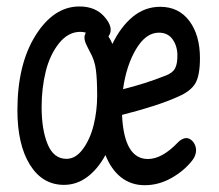

<svg xmlns="http://www.w3.org/2000/svg" viewBox="-20 -546 660 579"><path d="M173 11.5Q108 11.5 70.2 -49.2Q32.5 -110 32.5 -213.5Q32.5 -352 87.2 -439.2Q142 -526.5 219.5 -526.5Q267.5 -526.5 294.5 -496Q324.5 -462 308 -437.5Q307 -436.5 307 -436Q314 -425.5 319 -413.5Q344 -465.5 380.5 -495.5Q417 -525.5 463 -525.5Q519 -525.5 551 -482.8Q583 -440 583 -370.5Q583 -318 568.8 -294.2Q554.5 -270.5 517 -254.5Q458 -227.5 348 -199.5Q354 -66.5 426 -66.5Q469 -66.5 517 -117Q528 -128 539.5 -129.5Q551 -131 562 -119Q572 -106 571.2 -91Q570.5 -76 560 -62.5Q535.5 -31 497 -9.2Q458.5 12.5 416.5 12.5Q375.5 12.5 345.2 -11.2Q315 -35 298 -78.5Q275 -36 243 -12.2Q211 11.5 173 11.5ZM105.5 -223.5Q105.5 -154.5 123.8 -110.8Q142 -67 180.5 -67Q208.5 -67 230.2 -96.8Q252 -126.5 262.5 -169.2Q273 -212 273 -257.5Q273 -306.5 269.2 -335.5Q265.5 -364.5 251.5 -389Q250.5 -391 247.5 -396.8Q244.5 -402.5 243.8 -404.2Q243 -406 240.8 -410.5Q238.5 -415 238 -416.8Q237.5 -418.5 236.2 -422.2Q235 -426 235 -428Q235 -430 234.8 -432.8Q234.5 -435.5 235.2 -438.2Q236 -441 237 -443.5Q237.5 -445.5 239 -447.5Q230.5 -450 222.5 -450Q185.5 -450 158 -415.5Q130.5 -381 118 -330.8Q105.5 -280.5 105.5 -223.5ZM351 -277Q416 -293 479.5 -318Q500.5 -326 507.8 -339.5Q515 -353 515 -378.5Q515 -406.5 500.8 -427Q486.5 -447.5 459 -447.5Q420 -447.5 390.5 -398.2Q361 -349 351 -277Z"/></svg>

Font: Monaspace Radon
Style: Regular
Weight: 400
Designer: Riley Cran & the Lettermatic Team
Foundry: Lettermatic
Version: Version 1.000 (Monaspace Radon)